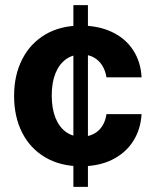

<svg xmlns="http://www.w3.org/2000/svg" viewBox="-20 -727 603 747"><path d="M265.5 -707H322.1V0H265.5ZM34.8 -353.5Q34.8 -434.7 66.5 -496.6Q98.1 -558.6 156.7 -593Q215.4 -627.4 294.4 -627.4Q362.6 -627.4 415.2 -602.7Q467.8 -578.1 497.8 -532.2Q527.8 -486.4 530.8 -426.1H394.3Q390.1 -452.6 377.3 -472.8Q364.6 -492.9 344.2 -504Q323.9 -515 296.9 -515Q262.2 -515 236.2 -496.1Q210.2 -477.2 195.7 -441.7Q181.3 -406.1 181.3 -355.9Q181.3 -305.3 195.5 -269.3Q209.8 -233.3 235.8 -214.2Q261.8 -195.1 296.9 -195.1Q322.6 -195.1 343.2 -205.3Q363.9 -215.5 377 -235.3Q390.2 -255.2 394.3 -283H530.8Q527.2 -223 497.7 -177.1Q468.1 -131.2 416.3 -105.6Q364.5 -80.1 295.2 -80.1Q215.4 -80.1 156.3 -114.7Q97.3 -149.3 66 -211.3Q34.8 -273.3 34.8 -353.5Z"/></svg>

Font: Pretendard GOV Variable
Style: Regular
Weight: 400
Designer: Base glyphs from Inter by Rasmus Andersson; Hangul glyphs from Noto Sans CJK(Source Han Sans) by Jang Soo-young and Kang
Foundry: Kil Hyung-jin
Version: Version 1.307;Glyphs 3.2 (3192)